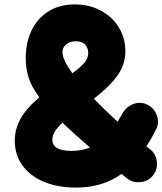

<svg xmlns="http://www.w3.org/2000/svg" viewBox="-20 -765 730 863"><path d="M46.4 -132.8Q46.4 -183.1 71.3 -229.5Q96.2 -275.9 156.7 -327.6Q120.6 -376.5 108.2 -417.2Q95.7 -458 95.7 -502.9Q95.7 -575.7 122.8 -630.1Q149.9 -684.6 199.2 -714.8Q248.5 -745.1 315.9 -745.1Q381.3 -745.1 432.9 -717.5Q484.4 -689.9 513.9 -642.1Q543.5 -594.2 543.5 -534.2Q543.5 -499 530.5 -466.3Q517.6 -433.6 486.6 -398.4Q455.6 -363.3 401.9 -321.3Q449.2 -272 508.8 -217.8Q519 -234.4 529.3 -253.4Q545.9 -283.7 577.1 -296.6Q608.4 -309.6 639.6 -295.9Q670.9 -282.2 684.1 -248.5Q697.3 -214.8 682.1 -184.6Q660.6 -141.6 638.2 -106.9Q646.5 -100.1 655.3 -93.3Q682.1 -71.8 685.3 -36.9Q688.5 -2 667 24.4Q645.5 50.8 610.4 53.7Q575.2 56.6 548.8 35.2Q537.1 25.9 526.4 16.6Q441.4 78.1 322.3 78.1Q238.3 78.1 176.3 51.8Q114.3 25.4 80.3 -22.2Q46.4 -69.8 46.4 -132.8ZM260.7 -530.8Q260.7 -497.6 305.2 -435.5Q347.7 -466.8 362.1 -486.3Q376.5 -505.9 376.5 -525.9Q376.5 -550.3 362.3 -564.9Q348.1 -579.6 320.8 -579.6Q293.9 -579.6 277.3 -565.4Q260.7 -551.3 260.7 -530.8ZM215.3 -137.7Q215.3 -86.9 301.3 -86.9Q347.2 -86.9 384.3 -102.1Q310.5 -165.5 260.7 -213.4Q235.4 -189.5 225.3 -171.6Q215.3 -153.8 215.3 -137.7Z"/></svg>

Font: Mikhak Black
Style: Regular
Weight: 900
Designer: Amin Abedi
Version: Version 3.3